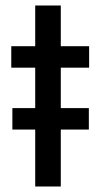

<svg xmlns="http://www.w3.org/2000/svg" viewBox="-20 -678 366 698"><path d="M25 -207V-285H303V-207ZM108 0V-432H21V-510H108V-658H201V-510H304V-432H201V0Z"/></svg>

Font: Saira SemiCondensed Medium
Style: Regular
Weight: 500
Width: 4
Designer: Hector Gatti with collaboration of the Omnibus-Type team
Foundry: Omnibus-Type
Version: Version 1.101